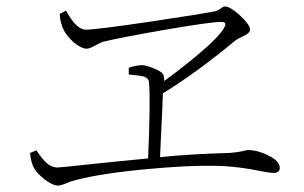

<svg xmlns="http://www.w3.org/2000/svg" viewBox="-20 -646 942 595"><path d="M159 -71C166 -71 176 -74 188 -79C199 -84 210 -87 219 -89C269 -102 345 -114 448 -123C547 -132 624 -134 677 -131C710 -129 749 -124 792 -115C810 -112 821 -110 826 -110C840 -110 847 -115 847 -126C847 -140 835 -153 810 -165C788 -176 767 -181 748 -181C745 -181 741 -180 734 -178C720 -175 706 -173 691 -172C614 -170 543 -166 476 -159C477 -191 480 -241 483 -309C484 -332 484 -348 485 -357C554 -399 629 -454 710 -521C714 -524 721 -528 730 -532C747 -539 755 -547 755 -555C755 -574 699 -626 678 -626C674 -626 669 -624 663 -619C656 -614 651 -612 647 -611C621 -606 554 -595 446 -579C332 -562 265 -554 246 -554C227 -554 208 -572 188 -607C187 -610 186 -612 185 -613L165 -603C166 -583 171 -565 179 -550C185 -539 195 -527 208 -515C224 -502 238 -495 249 -495C255 -495 264 -499 277 -506C288 -512 296 -516 301 -517C343 -527 407 -539 493 -554C586 -570 643 -578 664 -578C680 -578 682 -573 673 -557C662 -540 639 -515 602 -484C568 -455 530 -425 489 -395C489 -403 488 -409 487 -412C486 -419 476 -426 459 -433C443 -440 430 -444 421 -444C407 -444 393 -441 379 -436V-415C402 -413 418 -411 425 -409C436 -406 441 -399 442 -389C445 -349 444 -271 439 -155C388 -150 322 -144 240 -135C192 -130 165 -127 159 -127C145 -127 132 -133 121 -144C114 -151 104 -163 93 -180L73 -172C78 -128 88 -115 117 -91C134 -78 148 -71 159 -71Z"/></svg>

Font: AllPunType ExtraLight
Style: Regular
Weight: 280
Version: 1.0